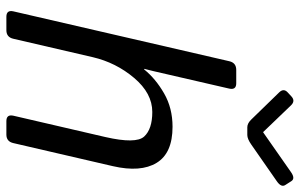

<svg xmlns="http://www.w3.org/2000/svg" viewBox="-189 -751 940 602"><g transform="rotate(90 281.0 -450.0)"><path d="M269.5 -855.5Q255.9 -869.6 270 -882.3L282.2 -893.6Q296.4 -906.7 310.1 -892.6L394 -805.2H395L520 -892.6Q539.6 -906.2 547.9 -893.6L560.1 -874.5Q568.4 -861.8 547.9 -847.7L433.6 -768.1Q415.5 -755.4 403.3 -755.4H378.9Q366.7 -755.4 354.5 -768.1ZM32.7 0Q10.7 0 15.6 -22L171.9 -698.7Q176.8 -720.7 199.2 -720.7H241.2Q262.7 -720.7 257.8 -698.7L203.1 -461.4Q200.2 -447.8 195.8 -432.1H197.8Q226.6 -467.8 272.7 -494.4Q318.8 -521 377.4 -521Q460.4 -521 490.7 -470.9Q521 -420.9 501 -334L428.7 -22Q423.8 0 401.9 0H359.9Q337.9 0 342.8 -22L409.7 -310.5Q431.6 -406.2 408.2 -431.9Q384.8 -457.5 331.1 -457.5Q272.5 -457.5 224.4 -400.6Q176.3 -343.8 159.2 -270.5L101.6 -22Q96.7 0 74.7 0Z"/></g></svg>

Font: Istok Web
Style: BoldItalic
Weight: 700
Italic angle: -13°
Designer: Andrey V. Panov
Foundry: Andrey V. Panov
Version: Version 1.0.2g